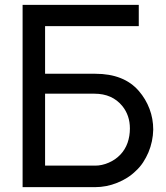

<svg xmlns="http://www.w3.org/2000/svg" viewBox="-20 -770 682 790"><path d="M610.5 -236.5Q610 -212.5 605 -188.8Q600 -165 590.8 -143.2Q581.5 -121.5 568.8 -102Q556 -82.5 539.5 -67.5Q523.5 -51.5 503.8 -39Q484 -26.5 462.2 -17.8Q440.5 -9 417.5 -4.5Q394.5 0 372 0H73V-750H551V-662.5H165.5V-466.5H372Q490 -466.5 551 -396Q580 -362.5 595.2 -322Q610.5 -281.5 610.5 -236.5ZM483.5 -333.5Q442 -384.5 368.5 -384.5H165.5V-88.5H372Q399 -88.5 427 -100.5Q455 -112.5 475 -133.5Q495 -154.5 504.8 -182.2Q514.5 -210 514.5 -241.5Q514.5 -295 483.5 -333.5Z"/></svg>

Font: Russisch Sans Medium
Style: Regular
Weight: 500
Width: 4
Designer: Michael Sharanda (font) & Cristiano Sobral (main changes)
Foundry: Michael Sharanda
Version: Version 2.00;September 8, 2020;FontCreator 13.0.0.2681 64-bi